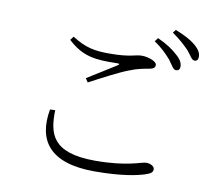

<svg xmlns="http://www.w3.org/2000/svg" viewBox="-87 -917 1174 1031"><g transform="rotate(10 500.0 -401.0)"><path d="M782 -650C802 -624 812 -600 828 -600C841 -600 849 -607 849 -623C849 -643 839 -662 813 -684C790 -706 753 -731 704 -753L689 -733C732 -705 760 -675 782 -650ZM869 -718C891 -693 901 -668 917 -668C930 -668 937 -676 937 -692C937 -712 927 -731 900 -754C876 -774 839 -794 790 -813L777 -796C820 -766 845 -742 869 -718ZM241 -662C322 -586 391 -579 511 -582C525 -582 526 -579 516 -572C477 -547 412 -507 359 -474L373 -453C437 -487 530 -536 578 -554C630 -575 659 -578 686 -583C708 -587 717 -594 717 -609C717 -628 670 -645 635 -645C598 -645 576 -626 461 -626C382 -626 331 -634 256 -682ZM227 -276C224 -151 246 -46 485 -46C662 -46 731 -83 758 -83C780 -83 803 -72 803 -55C803 -39 793 -31 766 -22C722 -7 636 11 491 11C245 11 168 -104 199 -275Z"/></g></svg>

Font: Noto Serif KR Light
Style: Regular
Weight: 300
Designer: Ryoko NISHIZUKA 西塚涼子 (kana & ideographs); Frank Grießhammer (Latin, Greek & Cyrillic); Wenlong ZHANG 张文龙 (bopomofo); San
Foundry: Adobe
Version: Version 2.001;hotconv 1.1.0;makeotfexe 2.6.0